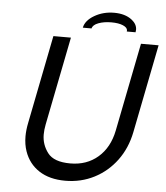

<svg xmlns="http://www.w3.org/2000/svg" viewBox="-57 -890 819 949"><g transform="rotate(5 352.0 -415.0)"><path d="M616.2 -697.8H703.6L616.7 -259.3Q600.6 -178.7 555.9 -118.4Q511.2 -58.1 445.6 -24.4Q379.9 9.3 301.8 9.3Q223.6 9.3 171.9 -24.4Q120.1 -58.1 99.1 -118.7Q87.4 -152.3 87.4 -192.4Q87.4 -223.6 94.7 -259.3L181.6 -697.8H268.6L181.6 -259.3Q176.3 -232.4 176.3 -209Q176.3 -159.2 207 -118.7Q237.8 -78.1 319.3 -78.1Q400.9 -78.1 456.5 -126.2Q512.2 -174.3 529.3 -259.3ZM471.2 -838.9Q525.4 -838.9 558.6 -813.5Q585.9 -792.5 585.9 -764.6Q585.9 -758.3 584.5 -752H541Q541.5 -754.4 541.5 -756.8Q541.5 -771.5 519.5 -781Q497.6 -790.5 461.4 -790.5Q425.3 -790.5 397.7 -780.3Q370.1 -770 366.2 -752H322.8Q330.1 -788.1 373.5 -813.5Q417 -838.9 471.2 -838.9Z"/></g></svg>

Font: Qaz
Style: Italic
Weight: 400
Italic angle: -11.25°
Designer: GGBotNet
Foundry: f0n7
Version: 0.70